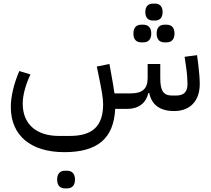

<svg xmlns="http://www.w3.org/2000/svg" viewBox="-20 -604 1173 1065"><path d="M341 441H352C378 441 396 426 396 392C396 358 378 343 352 343H341C314 343 297 358 297 392C297 426 314 441 341 441ZM893 -369H904C930 -369 948 -384 948 -418C948 -452 930 -467 904 -467H893C866 -467 849 -452 849 -418C849 -384 866 -369 893 -369ZM764 -369H775C801 -369 819 -384 819 -418C819 -452 801 -467 775 -467H764C737 -467 720 -452 720 -418C720 -384 737 -369 764 -369ZM828 -490H840C865 -490 882 -505 882 -537C882 -569 865 -584 840 -584H828C803 -584 786 -569 786 -537C786 -505 803 -490 828 -490ZM946 12C1036 12 1088 -46 1088 -138C1088 -164 1085 -204 1080 -245L1073 -298L1004 -289L1012 -234C1018 -195 1020 -159 1020 -138C1020 -94 1000 -74 956 -74H936C887 -74 869 -99 869 -171V-249H799V-171C799 -110 768 -86 705 -86H615C611 -114 605 -151 595 -205L587 -249L517 -235L526 -191C545 -100 552 -58 552 -26C552 95 494 150 367 150H307C181 150 106 84 106 -29C106 -79 124 -139 149 -191L87 -210C58 -142 40 -71 40 -10C40 147 150 240 337 240C521 240 611 164 619 0H685C750 0 790 -33 803 -88H808C821 -23 867 12 946 12Z"/></svg>

Font: IBM Plex Arabic
Style: Regular
Weight: 400
Designer: Mike Abbink, Paul van der Laan, Pieter van Rosmalen, Wael Morcos, Khajak Apelian
Foundry: Bold Monday
Version: Version 1.0